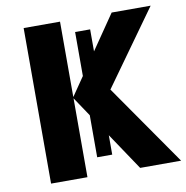

<svg xmlns="http://www.w3.org/2000/svg" viewBox="-80 -791 842 868"><g transform="rotate(-10 341.0 -357.0)"><path d="M494 0 380 -170V-81H311V-274L252 -362V0H85V-714H252V-368L311 -454V-656H380V-555L489 -714H668L423 -372L682 0Z"/></g></svg>

Font: Noto Sans UI ExtraBold
Style: Regular
Weight: 800
Designer: Monotype Design Team
Foundry: Monotype Imaging Inc.
Version: Version 1.001